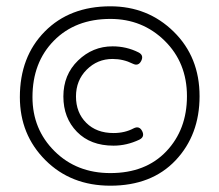

<svg xmlns="http://www.w3.org/2000/svg" viewBox="-20 -570 696 609"><path d="M330 19Q205 19 124 -62Q43 -143 43 -262Q43 -390 122 -470Q201 -550 330 -550Q449 -550 531 -469.5Q613 -389 613 -265Q613 -142 537 -61.5Q461 19 330 19ZM340 -108Q267 -108 224 -152Q181 -196 181 -264Q181 -333 227.5 -378Q274 -423 337 -423Q381 -423 419 -404Q437 -395 428 -377Q419 -359 401 -368Q371 -383 337 -383Q289 -383 255 -349Q221 -315 221 -264Q221 -213 253.5 -180.5Q286 -148 340 -148Q376 -148 404 -163Q422 -172 431 -154Q440 -136 422 -127Q382 -108 340 -108ZM330 -21Q442 -21 507.5 -90Q573 -159 573 -265Q573 -371 502.5 -440.5Q432 -510 330 -510Q219 -510 151 -441Q83 -372 83 -262Q83 -160 153 -90.5Q223 -21 330 -21Z"/></svg>

Font: Hoogli Light
Style: Regular
Weight: 300
Designer: Anand Singh Naorem
Foundry: Brand New Type
Version: Version 1.00 b007